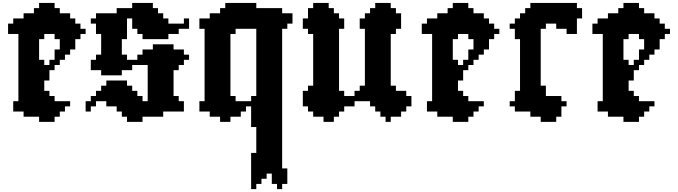

<svg xmlns="http://www.w3.org/2000/svg" viewBox="-20 -806 4683 1326"><path d="M71.4 -107.1V-35.7H142.9V0H250V35.7H357.1V0H392.9V-35.7H428.6V-71.4H464.3V-107.1H357.1V-142.9H321.4V-178.6H285.7V-250H321.4V-321.4H357.1V-357.1H392.9V-392.9H428.6V-428.6H464.3V-464.3H500V-535.7H535.7V-571.4H571.4V-607.1H535.7V-642.9H500V-678.6H464.3V-714.3H392.9V-750H357.1V-785.7H250V-750H214.3V-714.3H142.9V-678.6H71.4V-642.9H35.7V-571.4H107.1V-107.1ZM285.7 -357.1V-392.9H250V-535.7H285.7V-571.4H357.1V-535.7H392.9V-464.3H357.1V-392.9H321.4V-357.1Z M714.3 -107.1V-71.4H785.7V-35.7H821.4V0H857.1V35.7H964.3V0H1107.1V-35.7H1250V-107.1H1214.3V-142.9H1178.6V-321.4H1214.3V-357.1H1250V-392.9H1285.7V-428.6H1250V-464.3H1178.6V-500H1035.7V-464.3H964.3V-428.6H928.6V-392.9H857.1V-428.6H821.4V-535.7H857.1V-678.6H892.9V-607.1H928.6V-571.4H964.3V-535.7H1142.9V-571.4H1214.3V-607.1H1285.7V-678.6H1250V-642.9H1142.9V-678.6H1107.1V-714.3H1071.4V-750H1035.7V-785.7H892.9V-750H785.7V-714.3H642.9V-678.6H607.1V-642.9H642.9V-571.4H678.6V-428.6H642.9V-392.9H607.1V-321.4H678.6V-285.7H821.4V-321.4H892.9V-357.1H1000V-107.1H964.3V-142.9H928.6V-178.6H892.9V-214.3H857.1V-250H714.3V-214.3H678.6V-178.6H642.9V-142.9H607.1V-107.1H571.4V-35.7H607.1V-71.4H642.9V-107.1Z M1392.9 -607.1V-107.1H1357.1V-35.7H1428.6V0H1500V35.7H1571.4V0H1642.9V-35.7H1678.6V-71.4H1714.3V71.4H1750V250H1714.3V500H1750V464.3H1785.7V428.6H1821.4V392.9H1857.1V464.3H1892.9V500H1928.6V464.3H1964.3V357.1H1928.6V-607.1H1964.3V-642.9H2000V-714.3H1928.6V-750H1750V-785.7H1535.7V-750H1500V-714.3H1428.6V-678.6H1357.1V-607.1ZM1607.1 -107.1V-142.9H1571.4V-571.4H1607.1V-607.1H1750V-142.9H1714.3V-107.1Z M2678.6 -571.4H2714.3V-607.1H2750V-714.3H2714.3V-750H2678.6V-785.7H2571.4V-750H2535.7V-714.3H2500V-678.6H2464.3V-607.1H2500V-214.3H2464.3V-178.6H2428.6V-142.9H2357.1V-178.6H2321.4V-607.1H2357.1V-678.6H2321.4V-714.3H2285.7V-750H2250V-785.7H2142.9V-750H2107.1V-678.6H2071.4V-607.1H2107.1V-571.4H2142.9V-214.3H2107.1V-178.6H2071.4V-71.4H2107.1V-35.7H2142.9V0H2214.3V35.7H2285.7V0H2321.4V-35.7H2357.1V-71.4H2428.6V-107.1H2535.7V-71.4H2571.4V-35.7H2607.1V0H2642.9V35.7H2678.6V0H2750V-35.7H2785.7V-71.4H2821.4V-142.9H2785.7V-178.6H2714.3V-214.3H2678.6Z M2928.6 -107.1V-35.7H3000V0H3107.1V35.7H3214.3V0H3250V-35.7H3285.7V-71.4H3321.4V-107.1H3214.3V-142.9H3178.6V-178.6H3142.9V-250H3178.6V-321.4H3214.3V-357.1H3250V-392.9H3285.7V-428.6H3321.4V-464.3H3357.1V-535.7H3392.9V-571.4H3428.6V-607.1H3392.9V-642.9H3357.1V-678.6H3321.4V-714.3H3250V-750H3214.3V-785.7H3107.1V-750H3071.4V-714.3H3000V-678.6H2928.6V-642.9H2892.9V-571.4H2964.3V-107.1ZM3142.9 -357.1V-392.9H3107.1V-535.7H3142.9V-571.4H3214.3V-535.7H3250V-464.3H3214.3V-392.9H3178.6V-357.1Z M3500 -107.1V-71.4H3535.7V-35.7H3642.9V0H3714.3V35.7H3821.4V0H3857.1V-71.4H3892.9V-107.1H3857.1V-142.9H3750V-214.3H3714.3V-607.1H3750V-642.9H3821.4V-607.1H3892.9V-571.4H3964.3V-678.6H4000V-750H3964.3V-785.7H3642.9V-750H3607.1V-714.3H3571.4V-678.6H3535.7V-642.9H3500V-607.1H3535.7V-535.7H3571.4V-178.6H3535.7V-107.1Z M4107.1 -107.1V-35.7H4178.6V0H4285.7V35.7H4392.9V0H4428.6V-35.7H4464.3V-71.4H4500V-107.1H4392.9V-142.9H4357.1V-178.6H4321.4V-250H4357.1V-321.4H4392.9V-357.1H4428.6V-392.9H4464.3V-428.6H4500V-464.3H4535.7V-535.7H4571.4V-571.4H4607.1V-607.1H4571.4V-642.9H4535.7V-678.6H4500V-714.3H4428.6V-750H4392.9V-785.7H4285.7V-750H4250V-714.3H4178.6V-678.6H4107.1V-642.9H4071.4V-571.4H4142.9V-107.1ZM4321.4 -357.1V-392.9H4285.7V-535.7H4321.4V-571.4H4392.9V-535.7H4428.6V-464.3H4392.9V-392.9H4357.1V-357.1Z"/></svg>

Font: Gossip High Pixel
Style: Regular
Weight: 500
Width: 7
Designer: Deborah Khodanovich
Version: Version 1.001;Glyphs 3.3.1 (3343)